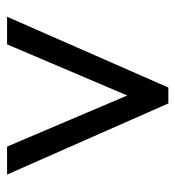

<svg xmlns="http://www.w3.org/2000/svg" viewBox="4 -758 507 556"><g transform="rotate(90 258.0 -480.5)"><path d="M29 -247H109L257 -595L405 -247H486L280 -714H234Z"/></g></svg>

Font: Noto Serif Ethiopic SemiCondensed Black
Style: Regular
Weight: 900
Width: 4
Designer: Monotype Design Team
Foundry: Monotype Imaging Inc.
Version: Version 2.102